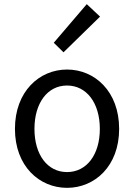

<svg xmlns="http://www.w3.org/2000/svg" viewBox="-20 -892 646 925"><path d="M303 13C436 13 554 -91 554 -271C554 -452 436 -557 303 -557C170 -557 52 -452 52 -271C52 -91 170 13 303 13ZM303 -63C209 -63 146 -146 146 -271C146 -396 209 -480 303 -480C397 -480 461 -396 461 -271C461 -146 397 -63 303 -63ZM286 -640 462 -812 398 -872 239 -686Z"/></svg>

Font: Noto Sans CJK SC
Style: Regular
Weight: 400
Designer: Ryoko NISHIZUKA 西塚涼子 (kana, bopomofo & ideographs); Paul D. Hunt (Latin, Greek & Cyrillic); Sandoll Communications 산돌커뮤니
Foundry: Adobe
Version: Version 2.004;hotconv 1.0.118;makeotfexe 2.5.65603